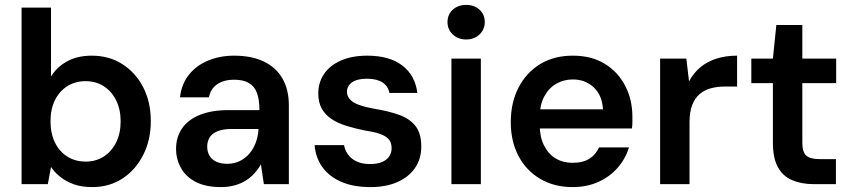

<svg xmlns="http://www.w3.org/2000/svg" viewBox="-20 -751 3478 783"><path d="M356 12Q313 12 281 0.5Q249 -11 226 -29.5Q203 -48 188 -70L175 0H68V-720H188V-439Q212 -478 254 -501Q296 -524 354 -524Q425 -524 479 -489.5Q533 -455 564 -395Q595 -335 595 -257Q595 -180 564 -119Q533 -58 479.5 -23Q426 12 356 12ZM329 -92Q371 -92 403 -112.5Q435 -133 453.5 -170Q472 -207 472 -256Q472 -305 453.5 -342Q435 -379 403 -399.5Q371 -420 329 -420Q287 -420 254.5 -399.5Q222 -379 204 -342.5Q186 -306 186 -256Q186 -207 204 -170Q222 -133 254.5 -112.5Q287 -92 329 -92Z M881 12Q819 12 778.5 -9Q738 -30 718 -66Q698 -102 698 -144Q698 -192 722.5 -227.5Q747 -263 795 -282.5Q843 -302 912 -302H1038Q1038 -344 1028 -371.5Q1018 -399 995 -412.5Q972 -426 934 -426Q894 -426 866.5 -408Q839 -390 832 -354H714Q720 -407 749.5 -445Q779 -483 827.5 -503.5Q876 -524 935 -524Q1006 -524 1056 -500Q1106 -476 1132 -430.5Q1158 -385 1158 -321V0H1056L1044 -81Q1033 -61 1017.5 -44Q1002 -27 982 -14.5Q962 -2 936.5 5Q911 12 881 12ZM907 -83Q935 -83 957.5 -94Q980 -105 996.5 -124Q1013 -143 1022.5 -168Q1032 -193 1034 -221V-225H925Q890 -225 867.5 -216Q845 -207 835 -190.5Q825 -174 825 -153Q825 -131 835 -115Q845 -99 863.5 -91Q882 -83 907 -83Z M1491 12Q1420 12 1370.5 -10Q1321 -32 1294 -70.5Q1267 -109 1263 -159H1383Q1387 -138 1399.5 -120.5Q1412 -103 1434.5 -92.5Q1457 -82 1489 -82Q1519 -82 1538.5 -90.5Q1558 -99 1567.5 -113.5Q1577 -128 1577 -146Q1577 -171 1564 -184.5Q1551 -198 1526.5 -206Q1502 -214 1467 -219Q1428 -227 1393.5 -237.5Q1359 -248 1333 -265Q1307 -282 1292.5 -307.5Q1278 -333 1278 -370Q1278 -415 1302 -450Q1326 -485 1371 -504.5Q1416 -524 1478 -524Q1568 -524 1620.5 -484Q1673 -444 1682 -372H1568Q1563 -400 1539.5 -415Q1516 -430 1477 -430Q1437 -430 1416 -415.5Q1395 -401 1395 -376Q1395 -360 1406.5 -346.5Q1418 -333 1442 -324Q1466 -315 1504 -308Q1565 -298 1608 -282.5Q1651 -267 1674.5 -237Q1698 -207 1698 -153Q1698 -103 1672.5 -66Q1647 -29 1600.5 -8.5Q1554 12 1491 12Z M1821 0V-512H1941V0ZM1881 -590Q1848 -590 1826.5 -610.5Q1805 -631 1805 -661Q1805 -692 1826.5 -711.5Q1848 -731 1881 -731Q1914 -731 1935.5 -711.5Q1957 -692 1957 -661Q1957 -631 1935.5 -610.5Q1914 -590 1881 -590Z M2315 12Q2241 12 2184 -21Q2127 -54 2095 -114Q2063 -174 2063 -253Q2063 -333 2095 -394.5Q2127 -456 2183.5 -490Q2240 -524 2316 -524Q2392 -524 2446 -491Q2500 -458 2529.5 -401.5Q2559 -345 2559 -274Q2559 -264 2559 -252.5Q2559 -241 2557 -227H2150V-305H2439Q2436 -362 2401.5 -394.5Q2367 -427 2316 -427Q2279 -427 2248.5 -409.5Q2218 -392 2199.5 -357.5Q2181 -323 2181 -271V-242Q2181 -193 2198.5 -158Q2216 -123 2246 -105Q2276 -87 2314 -87Q2358 -87 2384 -104Q2410 -121 2423 -150H2545Q2531 -104 2499.5 -67.5Q2468 -31 2421 -9.5Q2374 12 2315 12Z M2672 0V-512H2779L2790 -419Q2808 -453 2836 -476.5Q2864 -500 2902 -512Q2940 -524 2986 -524V-398H2935Q2905 -398 2879 -391Q2853 -384 2833.5 -367.5Q2814 -351 2803 -323Q2792 -295 2792 -253V0Z M3299 0Q3249 0 3211 -16Q3173 -32 3152.5 -69Q3132 -106 3132 -169V-412H3044V-512H3132L3146 -649H3252V-512H3390V-412H3252V-169Q3252 -131 3268 -116.5Q3284 -102 3324 -102H3389V0Z"/></svg>

Font: DM Sans 12pt SemiBold
Style: Regular
Weight: 600
Version: Version 4.004;gftools[0.9.30]